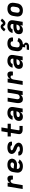

<svg xmlns="http://www.w3.org/2000/svg" viewBox="2788 -3592 1024 6640"><g transform="rotate(-90 3300.0 -272.0)"><path d="M84 0 170 -520H303L289 -434Q301 -455 318 -473Q335 -491 355.5 -504Q376 -517 398.5 -522.5Q421 -528 444 -528Q465 -528 485 -521.5Q505 -515 518.5 -500Q532 -485 539 -465.5Q546 -446 548 -425Q550 -404 548 -382Q546 -360 543 -338H409Q412 -353 411.5 -367.5Q411 -382 404.5 -394Q398 -406 385 -412Q372 -418 357 -418Q344 -418 331 -412.5Q318 -407 308.5 -397Q299 -387 292 -375Q285 -363 280 -350.5Q275 -338 272 -325.5Q269 -313 267 -300L217 0Z M877 8Q843 8 810 3Q777 -2 748 -15.5Q719 -29 697 -51.5Q675 -74 662.5 -103.5Q650 -133 649 -166.5Q648 -200 654 -234L670 -334Q675 -362 685 -389Q695 -416 713 -440Q731 -464 756 -481.5Q781 -499 808 -509.5Q835 -520 863 -524Q891 -528 919 -528Q947 -528 975 -524.5Q1003 -521 1028.5 -511.5Q1054 -502 1075 -486Q1096 -470 1110 -447Q1124 -424 1129.5 -397Q1135 -370 1130 -341Q1126 -319 1115.5 -298Q1105 -277 1089 -259.5Q1073 -242 1052.5 -229Q1032 -216 1010 -208.5Q988 -201 966 -198.5Q944 -196 922 -196Q904 -196 886 -197Q868 -198 850 -199Q832 -200 814 -200.5Q796 -201 778 -203Q775 -181 780.5 -160.5Q786 -140 800 -125.5Q814 -111 834.5 -105Q855 -99 877 -99Q893 -99 910 -101.5Q927 -104 943 -111Q959 -118 973.5 -130Q988 -142 998 -156L1104 -108Q1086 -80 1060 -56.5Q1034 -33 1003.5 -18.5Q973 -4 940.5 2Q908 8 877 8ZM923 -298Q935 -298 948.5 -301.5Q962 -305 973.5 -312.5Q985 -320 993 -332Q1001 -344 1003 -357Q1006 -373 999 -386.5Q992 -400 979 -408Q966 -416 950.5 -418.5Q935 -421 919 -421Q898 -421 876 -415Q854 -409 836.5 -394Q819 -379 809.5 -358.5Q800 -338 796 -317L795 -310Q811 -308 827 -307.5Q843 -307 859 -305.5Q875 -304 890.5 -301Q906 -298 923 -298Z M1456 8Q1430 8 1404 5.5Q1378 3 1354 -3.5Q1330 -10 1308 -21.5Q1286 -33 1270 -51Q1254 -69 1247 -93.5Q1240 -118 1245 -144Q1245 -146 1245 -148Q1245 -150 1246 -151H1374Q1374 -151 1374 -150.5Q1374 -150 1373 -149Q1371 -135 1379.5 -124Q1388 -113 1400.5 -107.5Q1413 -102 1427.5 -100.5Q1442 -99 1456 -99Q1465 -99 1474.5 -99.5Q1484 -100 1493.5 -101Q1503 -102 1512.5 -104Q1522 -106 1531.5 -110Q1541 -114 1549 -121Q1557 -128 1558 -137Q1560 -151 1552.5 -161.5Q1545 -172 1534 -178.5Q1523 -185 1511.5 -189.5Q1500 -194 1488 -198.5Q1476 -203 1464 -207.5Q1452 -212 1440.5 -217Q1429 -222 1417.5 -228Q1406 -234 1395 -240.5Q1384 -247 1374 -254Q1364 -261 1354.5 -269Q1345 -277 1336.5 -286Q1328 -295 1321 -305.5Q1314 -316 1308.5 -327.5Q1303 -339 1300 -351Q1297 -363 1296 -376.5Q1295 -390 1298 -403Q1301 -425 1313.5 -445.5Q1326 -466 1345 -480.5Q1364 -495 1385.5 -504.5Q1407 -514 1429 -519Q1451 -524 1473.5 -526Q1496 -528 1518 -528Q1543 -528 1568 -525.5Q1593 -523 1617 -516.5Q1641 -510 1662 -498Q1683 -486 1698 -468Q1713 -450 1719 -425.5Q1725 -401 1721 -376Q1721 -374 1720.5 -372Q1720 -370 1720 -369H1592Q1592 -369 1592 -369.5Q1592 -370 1592 -371Q1594 -384 1587 -395Q1580 -406 1568.5 -411.5Q1557 -417 1544 -419Q1531 -421 1518 -421Q1509 -421 1500 -420.5Q1491 -420 1482.5 -419Q1474 -418 1465 -416Q1456 -414 1447.5 -410Q1439 -406 1432 -399.5Q1425 -393 1424 -384Q1421 -370 1429 -360Q1437 -350 1447.5 -343Q1458 -336 1470 -331.5Q1482 -327 1494 -322Q1506 -317 1517.5 -312.5Q1529 -308 1540.5 -302.5Q1552 -297 1563.5 -291.5Q1575 -286 1585.5 -279.5Q1596 -273 1606.5 -266Q1617 -259 1626.5 -251Q1636 -243 1644 -233.5Q1652 -224 1659.5 -214Q1667 -204 1672.5 -193Q1678 -182 1681.5 -169.5Q1685 -157 1685.5 -144Q1686 -131 1684 -117Q1680 -95 1666.5 -74Q1653 -53 1633.5 -38.5Q1614 -24 1592 -15Q1570 -6 1547 -1Q1524 4 1501.5 6Q1479 8 1456 8Z M2142 0Q2119 0 2096.5 -3Q2074 -6 2054.5 -14Q2035 -22 2018.5 -35.5Q2002 -49 1992.5 -68Q1983 -87 1981.5 -109.5Q1980 -132 1984 -155L2026 -410H1900V-520H2045L2080 -735H2213L2178 -520H2342V-410H2159L2114 -137Q2113 -131 2114.5 -125.5Q2116 -120 2120 -116.5Q2124 -113 2130 -111.5Q2136 -110 2142 -110H2265V0Z M2583 8Q2549 8 2517.5 -2.5Q2486 -13 2466.5 -37Q2447 -61 2441.5 -94Q2436 -127 2441 -161Q2445 -182 2453 -203Q2461 -224 2476 -241Q2491 -258 2510 -270.5Q2529 -283 2550 -292Q2571 -301 2592 -306.5Q2613 -312 2634.5 -315.5Q2656 -319 2677 -320Q2698 -321 2719 -321H2789L2791 -334Q2794 -352 2791 -369.5Q2788 -387 2776.5 -399Q2765 -411 2748.5 -416Q2732 -421 2714 -421Q2697 -421 2680 -417.5Q2663 -414 2647.5 -405Q2632 -396 2621 -380.5Q2610 -365 2606 -349H2479Q2483 -374 2494.5 -399Q2506 -424 2523 -445.5Q2540 -467 2563 -483.5Q2586 -500 2611 -510Q2636 -520 2662 -524Q2688 -528 2714 -528Q2744 -528 2773.5 -523.5Q2803 -519 2829 -507.5Q2855 -496 2875.5 -477Q2896 -458 2907.5 -432Q2919 -406 2920.5 -376.5Q2922 -347 2917 -317L2865 0H2735L2750 -86Q2736 -64 2717.5 -46Q2699 -28 2677 -15.5Q2655 -3 2631 2.5Q2607 8 2583 8ZM2652 -99Q2674 -99 2696 -107Q2718 -115 2734 -132Q2750 -149 2758.5 -170.5Q2767 -192 2771 -214H2719Q2709 -214 2698.5 -214Q2688 -214 2677.5 -213Q2667 -212 2657 -210.5Q2647 -209 2636.5 -207Q2626 -205 2615.5 -201.5Q2605 -198 2595.5 -193Q2586 -188 2579 -179Q2572 -170 2570 -160Q2568 -145 2575 -131.5Q2582 -118 2594.5 -111Q2607 -104 2622 -101.5Q2637 -99 2652 -99Z M3188 8Q3160 8 3135 -1Q3110 -10 3093 -29Q3076 -48 3067.5 -73Q3059 -98 3056 -124.5Q3053 -151 3055 -178.5Q3057 -206 3062 -234L3109 -520H3242L3192 -216Q3190 -203 3189 -189.5Q3188 -176 3190 -163Q3192 -150 3197 -138Q3202 -126 3211 -117.5Q3220 -109 3233 -105.5Q3246 -102 3259 -102Q3277 -102 3295 -107.5Q3313 -113 3328 -125Q3343 -137 3351.5 -154Q3360 -171 3363 -189L3417 -520H3551L3465 0H3331L3344 -73Q3330 -54 3312.5 -38Q3295 -22 3274.5 -11.5Q3254 -1 3231.5 3.5Q3209 8 3188 8Z M3684 0 3770 -520H3903L3889 -434Q3901 -455 3918 -473Q3935 -491 3955.5 -504Q3976 -517 3998.5 -522.5Q4021 -528 4044 -528Q4065 -528 4085 -521.5Q4105 -515 4118.5 -500Q4132 -485 4139 -465.5Q4146 -446 4148 -425Q4150 -404 4148 -382Q4146 -360 4143 -338H4009Q4012 -353 4011.5 -367.5Q4011 -382 4004.5 -394Q3998 -406 3985 -412Q3972 -418 3957 -418Q3944 -418 3931 -412.5Q3918 -407 3908.5 -397Q3899 -387 3892 -375Q3885 -363 3880 -350.5Q3875 -338 3872 -325.5Q3869 -313 3867 -300L3817 0Z M4383 8Q4349 8 4317.5 -2.5Q4286 -13 4266.5 -37Q4247 -61 4241.5 -94Q4236 -127 4241 -161Q4245 -182 4253 -203Q4261 -224 4276 -241Q4291 -258 4310 -270.5Q4329 -283 4350 -292Q4371 -301 4392 -306.5Q4413 -312 4434.5 -315.5Q4456 -319 4477 -320Q4498 -321 4519 -321H4589L4591 -334Q4594 -352 4591 -369.5Q4588 -387 4576.5 -399Q4565 -411 4548.5 -416Q4532 -421 4514 -421Q4497 -421 4480 -417.5Q4463 -414 4447.5 -405Q4432 -396 4421 -380.5Q4410 -365 4406 -349H4279Q4283 -374 4294.5 -399Q4306 -424 4323 -445.5Q4340 -467 4363 -483.5Q4386 -500 4411 -510Q4436 -520 4462 -524Q4488 -528 4514 -528Q4544 -528 4573.5 -523.5Q4603 -519 4629 -507.5Q4655 -496 4675.5 -477Q4696 -458 4707.5 -432Q4719 -406 4720.5 -376.5Q4722 -347 4717 -317L4665 0H4535L4550 -86Q4536 -64 4517.5 -46Q4499 -28 4477 -15.5Q4455 -3 4431 2.5Q4407 8 4383 8ZM4452 -99Q4474 -99 4496 -107Q4518 -115 4534 -132Q4550 -149 4558.5 -170.5Q4567 -192 4571 -214H4519Q4509 -214 4498.5 -214Q4488 -214 4477.5 -213Q4467 -212 4457 -210.5Q4447 -209 4436.5 -207Q4426 -205 4415.5 -201.5Q4405 -198 4395.5 -193Q4386 -188 4379 -179Q4372 -170 4370 -160Q4368 -145 4375 -131.5Q4382 -118 4394.5 -111Q4407 -104 4422 -101.5Q4437 -99 4452 -99Z M5070 8Q5036 8 5004 2.5Q4972 -3 4943.5 -16.5Q4915 -30 4894 -53Q4873 -76 4861.5 -105Q4850 -134 4849 -167.5Q4848 -201 4854 -234L4870 -334Q4875 -361 4884.5 -388Q4894 -415 4912 -438.5Q4930 -462 4953.5 -480Q4977 -498 5004 -509Q5031 -520 5058.5 -524Q5086 -528 5114 -528Q5142 -528 5170 -524.5Q5198 -521 5223.5 -511.5Q5249 -502 5270.5 -485.5Q5292 -469 5305.5 -446Q5319 -423 5323.5 -395.5Q5328 -368 5323 -339Q5323 -338 5322.5 -336.5Q5322 -335 5322 -334H5190Q5190 -335 5190 -335.5Q5190 -336 5190 -336Q5193 -353 5189 -369.5Q5185 -386 5174 -397.5Q5163 -409 5147 -413.5Q5131 -418 5114 -418Q5094 -418 5073.5 -411.5Q5053 -405 5037 -390Q5021 -375 5012.5 -355.5Q5004 -336 5000 -316L4984 -216Q4980 -194 4982 -172.5Q4984 -151 4996 -134Q5008 -117 5028 -109.5Q5048 -102 5070 -102Q5088 -102 5107 -106.5Q5126 -111 5143 -122Q5160 -133 5172.5 -148.5Q5185 -164 5193 -182L5310 -143Q5295 -109 5269.5 -79Q5244 -49 5211.5 -28.5Q5179 -8 5142 0Q5105 8 5070 8ZM4892 220 4906 140H5021Q5028 140 5035.5 139Q5043 138 5050.5 136Q5058 134 5064.5 128.5Q5071 123 5072 115Q5073 108 5069.5 101.5Q5066 95 5059.5 91.5Q5053 88 5045 87Q5037 86 5030 86H4981L4995 0H5092L5085 46Q5099 50 5112 56.5Q5125 63 5133.5 74Q5142 85 5145 100Q5148 115 5145 130Q5143 145 5136 159Q5129 173 5118 183.5Q5107 194 5093 201.5Q5079 209 5065 213Q5051 217 5036.5 218.5Q5022 220 5007 220Z M5583 8Q5549 8 5517.5 -2.5Q5486 -13 5466.5 -37Q5447 -61 5441.5 -94Q5436 -127 5441 -161Q5445 -182 5453 -203Q5461 -224 5476 -241Q5491 -258 5510 -270.5Q5529 -283 5550 -292Q5571 -301 5592 -306.5Q5613 -312 5634.5 -315.5Q5656 -319 5677 -320Q5698 -321 5719 -321H5789L5791 -334Q5794 -352 5791 -369.5Q5788 -387 5776.5 -399Q5765 -411 5748.5 -416Q5732 -421 5714 -421Q5697 -421 5680 -417.5Q5663 -414 5647.5 -405Q5632 -396 5621 -380.5Q5610 -365 5606 -349H5479Q5483 -374 5494.5 -399Q5506 -424 5523 -445.5Q5540 -467 5563 -483.5Q5586 -500 5611 -510Q5636 -520 5662 -524Q5688 -528 5714 -528Q5744 -528 5773.5 -523.5Q5803 -519 5829 -507.5Q5855 -496 5875.5 -477Q5896 -458 5907.5 -432Q5919 -406 5920.5 -376.5Q5922 -347 5917 -317L5865 0H5735L5750 -86Q5736 -64 5717.5 -46Q5699 -28 5677 -15.5Q5655 -3 5631 2.5Q5607 8 5583 8ZM5652 -99Q5674 -99 5696 -107Q5718 -115 5734 -132Q5750 -149 5758.5 -170.5Q5767 -192 5771 -214H5719Q5709 -214 5698.5 -214Q5688 -214 5677.5 -213Q5667 -212 5657 -210.5Q5647 -209 5636.5 -207Q5626 -205 5615.5 -201.5Q5605 -198 5595.5 -193Q5586 -188 5579 -179Q5572 -170 5570 -160Q5568 -145 5575 -131.5Q5582 -118 5594.5 -111Q5607 -104 5622 -101.5Q5637 -99 5652 -99ZM5612 -594 5535 -642Q5548 -660 5560.5 -674.5Q5573 -689 5584.5 -701Q5596 -713 5607.5 -723Q5619 -733 5634 -742Q5649 -751 5665 -756Q5681 -761 5697 -761Q5705 -761 5713 -760Q5721 -759 5728 -756.5Q5735 -754 5742.5 -750.5Q5750 -747 5755.5 -743Q5761 -739 5767.5 -733Q5774 -727 5779 -721.5Q5784 -716 5788 -711.5Q5792 -707 5798 -699.5Q5804 -692 5808.5 -687.5Q5813 -683 5816 -678Q5819 -680 5823 -682.5Q5827 -685 5831.5 -688.5Q5836 -692 5839 -694.5Q5842 -697 5844.5 -699.5Q5847 -702 5850 -705Q5853 -708 5856 -711Q5859 -714 5862.5 -718Q5866 -722 5869.5 -726Q5873 -730 5876.5 -734.5Q5880 -739 5884 -743.5Q5888 -748 5892 -753.5Q5896 -759 5900 -764L5977 -716Q5964 -698 5952 -683.5Q5940 -669 5928 -657.5Q5916 -646 5904.5 -635.5Q5893 -625 5878.5 -616Q5864 -607 5847.5 -602Q5831 -597 5815 -597Q5807 -597 5799 -598Q5791 -599 5784 -601.5Q5777 -604 5769.5 -607.5Q5762 -611 5756.5 -615Q5751 -619 5744.5 -625Q5738 -631 5733 -636.5Q5728 -642 5724.5 -646.5Q5721 -651 5715 -658.5Q5709 -666 5703.5 -671.5Q5698 -677 5696 -680Q5693 -678 5689 -675.5Q5685 -673 5680.5 -669.5Q5676 -666 5673.5 -663.5Q5671 -661 5668 -658.5Q5665 -656 5662 -653Q5659 -650 5656 -647Q5653 -644 5650 -640Q5647 -636 5643.5 -632Q5640 -628 5636 -623.5Q5632 -619 5628.5 -614.5Q5625 -610 5621 -604.5Q5617 -599 5612 -594Z M6257 8Q6225 8 6193.5 2.5Q6162 -3 6135 -17.5Q6108 -32 6088.5 -55.5Q6069 -79 6059 -108Q6049 -137 6048.5 -169Q6048 -201 6054 -234L6070 -334Q6075 -361 6085 -388Q6095 -415 6112.5 -439Q6130 -463 6154.5 -480.5Q6179 -498 6206 -509Q6233 -520 6261 -524Q6289 -528 6316 -528Q6349 -528 6380.5 -522.5Q6412 -517 6438.5 -502.5Q6465 -488 6485 -464.5Q6505 -441 6515 -412Q6525 -383 6525 -351Q6525 -319 6520 -286L6503 -186Q6499 -159 6489 -132Q6479 -105 6461 -81Q6443 -57 6419 -39.5Q6395 -22 6368 -11Q6341 0 6313 4Q6285 8 6257 8ZM6259 -102Q6279 -102 6299.5 -108.5Q6320 -115 6336 -130Q6352 -145 6361 -164.5Q6370 -184 6373 -204L6390 -304Q6393 -325 6392 -346Q6391 -367 6381.5 -384Q6372 -401 6354 -409.5Q6336 -418 6315 -418Q6295 -418 6274.5 -411.5Q6254 -405 6237.5 -390Q6221 -375 6212.5 -355.5Q6204 -336 6200 -316L6184 -216Q6180 -195 6181 -174Q6182 -153 6191.5 -136Q6201 -119 6219.5 -110.5Q6238 -102 6259 -102Z"/></g></svg>

Font: Iosevka SS04 XBd Ex
Style: Italic
Weight: 800
Width: 7
Italic angle: -9°
Monospace: yes
Designer: Belleve Invis
Foundry: Belleve Invis
Version: Version 19.0.0; ttfautohint (v1.8.4)